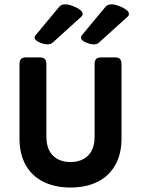

<svg xmlns="http://www.w3.org/2000/svg" viewBox="-20 -840 640 871"><path d="M355 -776.9Q355 -769.5 348.1 -763.7L218.8 -646.5Q210 -638.7 195.8 -638.7Q182.1 -638.7 163.1 -646Q150.4 -650.9 143.8 -657Q137.2 -663.1 137.2 -669.9Q137.2 -674.8 141.1 -679.7L249 -809.6Q258.3 -820.3 276.4 -820.3Q293.9 -820.3 320.3 -808.6Q355 -793 355 -776.9ZM564.9 -776.9Q564.9 -769.5 558.1 -763.7L428.7 -646.5Q419.9 -638.7 405.8 -638.7Q392.1 -638.7 373 -646Q360.4 -650.9 353.8 -657Q347.2 -663.1 347.2 -669.9Q347.2 -674.8 351.1 -679.7L459 -809.6Q468.3 -820.3 486.3 -820.3Q503.9 -820.3 530.3 -808.6Q564.9 -793 564.9 -776.9ZM531.2 -548.8V-211.4Q531.2 -141.6 503.2 -91.6Q475.1 -41.5 422.9 -15.4Q370.6 10.7 299.8 10.7Q229 10.7 176.8 -15.4Q124.5 -41.5 96.4 -91.6Q68.4 -141.6 68.4 -211.4V-548.8Q68.4 -565.4 75.4 -572.5Q82.5 -579.6 99.1 -579.6H159.7Q176.3 -579.6 183.3 -572.5Q190.4 -565.4 190.4 -548.8V-221.2Q190.4 -163.1 220.2 -134Q250 -105 299.8 -105Q349.6 -105 379.4 -134Q409.2 -163.1 409.2 -221.2V-548.8Q409.2 -565.4 416.3 -572.5Q423.3 -579.6 439.9 -579.6H500.5Q517.1 -579.6 524.2 -572.5Q531.2 -565.4 531.2 -548.8Z"/></svg>

Font: Courier Prime Sans
Style: Bold
Weight: 700
Designer: Alan Dague-Greene
Foundry: Quote-Unquote Apps
Version: Version 3.020